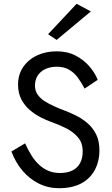

<svg xmlns="http://www.w3.org/2000/svg" viewBox="-20 -980 588 1010"><path d="M278 -770 233 -800 383 -960 458 -920ZM112 -226Q128 -190 146.5 -161Q165 -132 187 -112Q209 -92 235.5 -81Q262 -70 295 -70Q335 -70 361.5 -83.5Q388 -97 401.5 -122.5Q415 -148 415 -183Q415 -228 390.5 -257Q366 -286 328.5 -305Q291 -324 251 -338Q225 -347 194.5 -362.5Q164 -378 137 -401Q110 -424 92.5 -457Q75 -490 75 -535Q75 -588 102 -627.5Q129 -667 175 -688.5Q221 -710 278 -710Q335 -710 378 -687.5Q421 -665 450.5 -630.5Q480 -596 494 -560L425 -514Q410 -543 391 -569.5Q372 -596 345 -612.5Q318 -629 279 -629Q244 -629 218 -616.5Q192 -604 178 -582Q164 -560 164 -529Q164 -504 177 -484Q190 -464 213 -449Q236 -434 265 -421Q294 -408 326 -396Q353 -386 384 -370Q415 -354 442 -330.5Q469 -307 486 -272.5Q503 -238 503 -190Q503 -131 478.5 -85.5Q454 -40 407 -15Q360 10 290 10Q233 10 184 -14.5Q135 -39 98.5 -82Q62 -125 40 -183Z"/></svg>

Font: Venryn Sans
Style: Regular
Weight: 400
Designer: Owen Earl, indestructible type* (font) & Cristiano Sobral (main changes)
Version: Version 3.600; ttfautohint (v1.8.3)